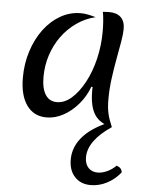

<svg xmlns="http://www.w3.org/2000/svg" viewBox="-60 -618 756 1012"><g transform="rotate(5 317.5 -111.5)"><path d="M417 -170Q398 -118 362.5 -76.5Q327 -35 283.5 -11.5Q240 12 195 12Q128 12 90.5 -40Q53 -92 53 -186Q53 -261 74.5 -327.5Q96 -394 133.5 -444Q171 -494 221 -522.5Q271 -551 328 -551Q345 -551 364 -547.5Q383 -544 407 -537Q353 -524 307.5 -492Q262 -460 229.5 -415Q197 -370 179 -315Q161 -260 161 -199Q161 -138 182 -105.5Q203 -73 242 -73Q283 -73 320 -105.5Q357 -138 387 -193.5Q417 -249 434 -319.5Q451 -390 451 -466Q451 -492 449 -519.5Q447 -547 443 -568Q453 -569 461 -569.5Q469 -570 476 -570Q517 -570 538.5 -549Q560 -528 560 -488Q560 -462 553 -421Q546 -380 536.5 -329Q527 -278 519.5 -222Q512 -166 512 -111Q512 -68 519 -37Q526 -6 543 33Q479 20 451 -23Q423 -66 423 -149Q423 -157 423 -160.5Q423 -164 424 -168ZM586 233Q615 243 615 267Q584 305 543 326Q502 347 458 347Q405 347 373.5 313Q342 279 342 222Q342 157 386.5 104Q431 51 519 13L543 33Q482 74 451.5 116.5Q421 159 421 203Q421 238 439.5 258Q458 278 489 278Q513 278 539 266Q565 254 586 233Z"/></g></svg>

Font: Merienda
Style: Regular
Weight: 400
Designer: Eduardo Rodriguez Tunni
Foundry: Eduardo Rodriguez Tunni
Version: Version 2.001